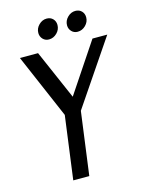

<svg xmlns="http://www.w3.org/2000/svg" viewBox="-131 -974 800 1053"><g transform="rotate(-15 269.0 -447.5)"><path d="M145 -724 267 -444 454 -724H538L290 -358L242 0H151L199 -359L42 -724ZM288 -846Q288 -820 268.5 -800.5Q249 -781 223 -781Q202 -781 188.5 -795.5Q175 -810 175 -830Q175 -856 194.5 -875.5Q214 -895 239 -895Q261 -895 274.5 -881Q288 -867 288 -846ZM451 -846Q451 -820 431.5 -800.5Q412 -781 386 -781Q365 -781 351.5 -795.5Q338 -810 338 -830Q338 -856 357.5 -875.5Q377 -895 402 -895Q424 -895 437.5 -881Q451 -867 451 -846Z"/></g></svg>

Font: Rosario Light
Style: Italic
Weight: 300
Italic angle: -8.05°
Designer: Hector Gatti
Foundry: Omnibus Type
Version: Version 1.101; ttfautohint (v1.8.1.43-b0c9)